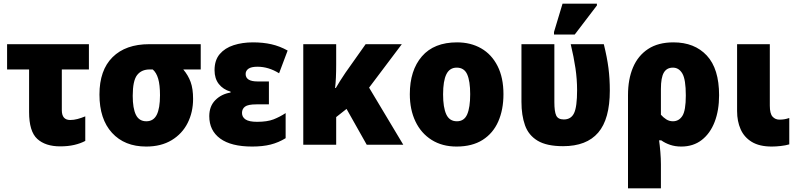

<svg xmlns="http://www.w3.org/2000/svg" viewBox="-20 -796 4387 1056"><path d="M311 9Q230 9 185 -32Q140 -73 140 -180V-414H19V-553H469V-414H320V-190Q320 -136 366 -136Q386 -136 406.5 -141.5Q427 -147 449 -156V-21Q423 -7 388.5 1Q354 9 311 9Z M784 10Q665 10 596 -65.5Q527 -141 527 -276Q527 -410 599 -481.5Q671 -553 801 -553H1084V-414H988Q1015 -382 1028.5 -345Q1042 -308 1042 -252Q1042 -179 1012 -119.5Q982 -60 924 -25Q866 10 784 10ZM785 -129Q824 -129 842 -164.5Q860 -200 860 -272Q860 -329 850 -363Q840 -397 820 -414H803Q758 -414 734 -383Q710 -352 710 -269Q710 -200 727.5 -164.5Q745 -129 785 -129Z M1367 10Q1251 10 1191 -34Q1131 -78 1131 -157Q1131 -212 1164.5 -245.5Q1198 -279 1248 -287V-292Q1207 -304 1183.5 -334Q1160 -364 1160 -410Q1160 -465 1188.5 -498.5Q1217 -532 1265 -547.5Q1313 -563 1371 -563Q1427 -563 1473 -552.5Q1519 -542 1562 -518L1515 -393Q1457 -429 1396 -429Q1362 -429 1346.5 -418Q1331 -407 1331 -389Q1331 -348 1397 -348H1459V-222H1390Q1344 -222 1327.5 -209.5Q1311 -197 1311 -175Q1311 -152 1330.5 -139Q1350 -126 1394 -126Q1450 -126 1484.5 -139.5Q1519 -153 1551 -174V-36Q1512 -12 1468.5 -1Q1425 10 1367 10Z M2190 -553 2010 -314 2198 0H1997L1886 -197L1829 -152V0H1648V-553H1829V-442Q1829 -402 1827.5 -369.5Q1826 -337 1823 -312H1827Q1837 -329 1850.5 -351Q1864 -373 1880 -396L1991 -553Z M2749 -278Q2749 -193 2720.5 -128Q2692 -63 2634.5 -26.5Q2577 10 2491 10Q2412 10 2354 -26.5Q2296 -63 2265 -128Q2234 -193 2234 -278Q2234 -409 2300.5 -486Q2367 -563 2494 -563Q2569 -563 2626.5 -530Q2684 -497 2716.5 -433Q2749 -369 2749 -278ZM2417 -277Q2417 -205 2434.5 -167Q2452 -129 2493 -129Q2533 -129 2549.5 -167Q2566 -205 2566 -278Q2566 -350 2549.5 -387Q2533 -424 2492 -424Q2453 -424 2435 -387.5Q2417 -351 2417 -277Z M3077 8Q2987 8 2937 -22Q2887 -52 2867.5 -107Q2848 -162 2848 -236V-553H3029V-234Q3029 -183 3039 -161Q3049 -139 3081 -139Q3121 -139 3137.5 -174Q3154 -209 3154 -300Q3154 -360 3145 -421Q3136 -482 3119 -553H3301Q3319 -480 3326.5 -422Q3334 -364 3334 -298Q3334 -141 3270 -66.5Q3206 8 3077 8ZM3027 -606V-620L3074 -776H3263V-766L3141 -606Z M3434 240V-273Q3434 -360 3461.5 -425Q3489 -490 3544.5 -526.5Q3600 -563 3684 -563Q3800 -563 3867.5 -490.5Q3935 -418 3935 -272Q3935 -189 3910.5 -125.5Q3886 -62 3839.5 -26Q3793 10 3727 10Q3693 10 3665.5 0.5Q3638 -9 3617 -24H3605Q3609 4 3612 40.5Q3615 77 3615 107V240ZM3681 -129Q3714 -129 3733 -158.5Q3752 -188 3752 -271Q3752 -359 3733 -391.5Q3714 -424 3681 -424Q3647 -424 3631 -396.5Q3615 -369 3615 -307V-165Q3628 -150 3644.5 -139.5Q3661 -129 3681 -129Z M4225 10Q4157 10 4115 -15.5Q4073 -41 4053.5 -85Q4034 -129 4034 -185V-553H4214V-215Q4214 -171 4229 -154.5Q4244 -138 4267 -138Q4281 -138 4293.5 -140Q4306 -142 4321 -147V-2Q4301 4 4274 7Q4247 10 4225 10Z"/></svg>

Font: Noto Sans SemiCondensed Black
Style: Regular
Weight: 900
Width: 4
Designer: Monotype Design Team
Foundry: Monotype Imaging Inc.
Version: Version 2.013; ttfautohint (v1.8.4.7-5d5b)